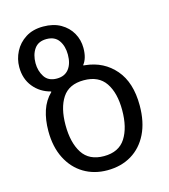

<svg xmlns="http://www.w3.org/2000/svg" viewBox="-115 -861 849 963"><g transform="rotate(-15 309.5 -380.0)"><path d="M324 10Q256 10 202.5 -22Q149 -54 118.5 -114Q88 -174 88 -256Q88 -315 103.5 -362Q119 -409 153 -442V-445Q98 -459 64 -501Q30 -543 30 -604Q30 -646 49.5 -684Q69 -722 106.5 -746Q144 -770 198 -770Q251 -770 288.5 -748.5Q326 -727 346 -691.5Q366 -656 366 -614Q366 -561 343 -532V-529Q349 -529 353 -528Q447 -518 505.5 -450Q564 -382 564 -263Q564 -177 534 -116Q504 -55 450 -22.5Q396 10 324 10ZM198 -500Q239 -500 260.5 -527.5Q282 -555 282 -602Q282 -646 261.5 -675.5Q241 -705 198 -705Q155 -705 134.5 -675.5Q114 -646 114 -602Q114 -562 134 -531Q154 -500 198 -500ZM326 -63Q403 -63 438 -117.5Q473 -172 473 -263Q473 -352 437.5 -404.5Q402 -457 325 -457Q248 -457 213.5 -404.5Q179 -352 179 -263Q179 -172 214 -117.5Q249 -63 326 -63Z"/></g></svg>

Font: Go Noto Kurrent-Regular
Style: Regular
Weight: 400
Designer: Monotype Design Team
Foundry: Monotype Imaging Inc.
Version: Version 2.012; ttfautohint (v1.8.4.7-5d5b)